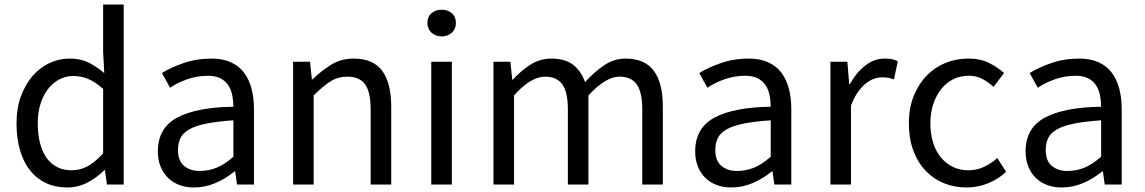

<svg xmlns="http://www.w3.org/2000/svg" viewBox="-20 -816 5061 849"><path d="M277 13Q226 13 184.5 -6Q143 -25 114 -61Q85 -97 69 -150Q53 -203 53 -271Q53 -337 72.5 -390Q92 -443 124 -480Q156 -517 198.5 -537Q241 -557 288 -557Q336 -557 370.5 -540Q405 -523 441 -493L436 -587V-796H527V0H453L444 -64H442Q410 -32 368 -9.5Q326 13 277 13ZM297 -63Q335 -63 368.5 -81.5Q402 -100 436 -138V-423Q401 -454 369.5 -467Q338 -480 304 -480Q271 -480 242.5 -465Q214 -450 192.5 -422.5Q171 -395 159 -356.5Q147 -318 147 -272Q147 -173 186 -118Q225 -63 297 -63Z M836 13Q802 13 773 2Q744 -9 723 -29.5Q702 -50 690 -79.5Q678 -109 678 -146Q678 -251 764.5 -296.5Q851 -342 1012 -344Q1012 -370 1007 -395Q1002 -420 989.5 -439Q977 -458 955 -469.5Q933 -481 900 -481Q852 -481 808 -465.5Q764 -450 732 -428L696 -493Q734 -517 791.5 -537Q849 -557 915 -557Q964 -557 1000 -541Q1036 -525 1058.5 -495.5Q1081 -466 1092 -425Q1103 -384 1103 -334V0H1028L1020 -58H1017Q978 -26 932.5 -6.5Q887 13 836 13ZM862 -60Q902 -60 937 -74Q972 -88 1012 -123V-284Q940 -279 892.5 -269.5Q845 -260 817 -244Q789 -228 778 -205.5Q767 -183 767 -152Q767 -105 794 -82.5Q821 -60 862 -60Z M1276 -543H1351L1359 -465H1362Q1401 -503 1444.5 -530Q1488 -557 1544 -557Q1630 -557 1670 -503Q1710 -449 1710 -344V0H1619V-332Q1619 -409 1594.5 -443Q1570 -477 1516 -477Q1474 -477 1441 -456Q1408 -435 1367 -394V0H1276Z M1887 -543H1978V0H1887ZM1933 -655Q1906 -655 1888 -671.5Q1870 -688 1870 -714Q1870 -742 1888 -757.5Q1906 -773 1933 -773Q1960 -773 1978 -757.5Q1996 -742 1996 -714Q1996 -688 1978 -671.5Q1960 -655 1933 -655Z M2162 -543H2237L2245 -464H2248Q2283 -503 2325.5 -530Q2368 -557 2417 -557Q2480 -557 2515 -529Q2550 -501 2567 -453Q2609 -499 2652.5 -528Q2696 -557 2746 -557Q2831 -557 2871 -503Q2911 -449 2911 -344V0H2820V-332Q2820 -409 2795.5 -443Q2771 -477 2719 -477Q2658 -477 2582 -394V0H2491V-332Q2491 -409 2466.5 -443Q2442 -477 2390 -477Q2327 -477 2253 -394V0H2162Z M3212 13Q3178 13 3149 2Q3120 -9 3099 -29.5Q3078 -50 3066 -79.5Q3054 -109 3054 -146Q3054 -251 3140.5 -296.5Q3227 -342 3388 -344Q3388 -370 3383 -395Q3378 -420 3365.5 -439Q3353 -458 3331 -469.5Q3309 -481 3276 -481Q3228 -481 3184 -465.5Q3140 -450 3108 -428L3072 -493Q3110 -517 3167.5 -537Q3225 -557 3291 -557Q3340 -557 3376 -541Q3412 -525 3434.5 -495.5Q3457 -466 3468 -425Q3479 -384 3479 -334V0H3404L3396 -58H3393Q3354 -26 3308.5 -6.5Q3263 13 3212 13ZM3238 -60Q3278 -60 3313 -74Q3348 -88 3388 -123V-284Q3316 -279 3268.5 -269.5Q3221 -260 3193 -244Q3165 -228 3154 -205.5Q3143 -183 3143 -152Q3143 -105 3170 -82.5Q3197 -60 3238 -60Z M3652 -543H3727L3735 -444H3738Q3767 -496 3806.5 -526.5Q3846 -557 3892 -557Q3910 -557 3923.5 -554.5Q3937 -552 3950 -545L3933 -465Q3919 -470 3908 -472Q3897 -474 3880 -474Q3863 -474 3844.5 -467.5Q3826 -461 3808 -446.5Q3790 -432 3773 -408Q3756 -384 3743 -349V0H3652Z M4254 13Q4200 13 4153.5 -6Q4107 -25 4072.5 -61.5Q4038 -98 4018.5 -150.5Q3999 -203 3999 -271Q3999 -339 4020.5 -392Q4042 -445 4078 -482Q4114 -519 4161.5 -538Q4209 -557 4261 -557Q4315 -557 4353 -538Q4391 -519 4420 -493L4373 -432Q4349 -454 4323 -467.5Q4297 -481 4264 -481Q4227 -481 4196 -466Q4165 -451 4142.5 -423Q4120 -395 4107 -356.5Q4094 -318 4094 -271Q4094 -224 4106 -185.5Q4118 -147 4140.5 -120Q4163 -93 4193.5 -78Q4224 -63 4262 -63Q4300 -63 4332 -78.5Q4364 -94 4390 -117L4429 -56Q4393 -23 4348 -5Q4303 13 4254 13Z M4673 13Q4639 13 4610 2Q4581 -9 4560 -29.5Q4539 -50 4527 -79.5Q4515 -109 4515 -146Q4515 -251 4601.5 -296.5Q4688 -342 4849 -344Q4849 -370 4844 -395Q4839 -420 4826.5 -439Q4814 -458 4792 -469.5Q4770 -481 4737 -481Q4689 -481 4645 -465.5Q4601 -450 4569 -428L4533 -493Q4571 -517 4628.5 -537Q4686 -557 4752 -557Q4801 -557 4837 -541Q4873 -525 4895.5 -495.5Q4918 -466 4929 -425Q4940 -384 4940 -334V0H4865L4857 -58H4854Q4815 -26 4769.5 -6.5Q4724 13 4673 13ZM4699 -60Q4739 -60 4774 -74Q4809 -88 4849 -123V-284Q4777 -279 4729.5 -269.5Q4682 -260 4654 -244Q4626 -228 4615 -205.5Q4604 -183 4604 -152Q4604 -105 4631 -82.5Q4658 -60 4699 -60Z"/></svg>

Font: SpoqaHanSansJP-Regular
Style: Regular
Weight: 400
Designer: [Source Han Sans]
Ryoko NISHIZUKA  (kana & ideographs); Paul D. Hunt (Latin, Greek & Cyrillic); Wenlong ZHANG  (bopomofo
Foundry: Spoqa (http://bi.spoqa.com)
Version: Version 1.002.20150607